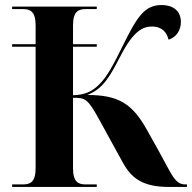

<svg xmlns="http://www.w3.org/2000/svg" viewBox="-20 -740 760 760"><path d="M28 0H363V-10H320C291 -10 269 -18 269 -75V-353C317 -353 327 -350 372 -268L467 -95C501 -34 546 0 649 0H720V-10H714C672 -10 662 -46 608 -143L561 -227C503 -331 447 -364 326 -364C392 -391 416 -440 460 -524C510 -620 548 -635 581 -635C623 -635 641 -610 647 -583C677 -592 696 -619 696 -653C696 -694 669 -720 619 -720C553 -720 523 -675 465 -557C429 -484 404 -436 372 -405C345 -378 315 -364 269 -363V-555H363V-565H269V-639C269 -696 291 -704 320 -704H363V-714H28V-704H70C99 -704 121 -696 121 -639V-565H28V-555H121V-75C121 -18 99 -10 70 -10H28Z"/></svg>

Font: Noto Serif Display
Style: Bold
Weight: 700
Designer: Monotype Design Team
Foundry: Monotype Imaging Inc.
Version: Version 2.009